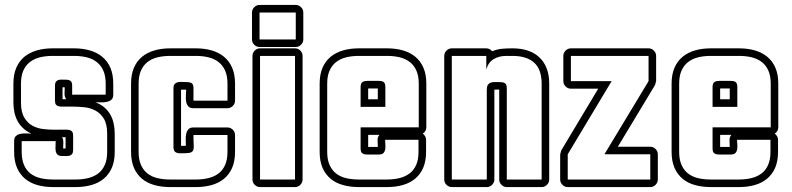

<svg xmlns="http://www.w3.org/2000/svg" viewBox="-20 -719 3171 769"><path d="M245.1 -321.8Q237.8 -332 238.5 -344.7Q239.3 -357.4 239.3 -369.1Q236.8 -369.6 234.9 -369.6Q232.9 -369.6 230.5 -369.6V-321.8ZM105.5 -184.1Q85.9 -192.9 72.3 -205.8Q58.6 -218.8 50 -234.9Q41.5 -251 37.6 -269.8Q33.7 -288.6 33.7 -309.1V-383.8Q33.7 -420.9 45.2 -447.5Q56.6 -474.1 77.6 -491.5Q98.6 -508.8 127.4 -517.1Q156.2 -525.4 190.9 -525.4H276.4Q311 -525.4 339.8 -517.1Q368.7 -508.8 389.6 -491.5Q410.6 -474.1 422.1 -447.5Q433.6 -420.9 433.6 -383.8V-339.8Q433.6 -325.7 425.8 -319.3Q418 -313 406.7 -310.8Q395.5 -308.6 383.3 -309.1Q371.1 -309.6 361.8 -309.6Q382.8 -301.8 397.7 -289.1Q412.6 -276.4 421.9 -260Q431.2 -243.7 435.3 -224.1Q439.5 -204.6 439.5 -183.1V-110.8Q439.5 -73.7 428 -47.1Q416.5 -20.5 395.5 -3.2Q374.5 14.2 345.7 22.2Q316.9 30.3 282.2 30.3H193.4Q158.7 30.3 129.9 22.2Q101.1 14.2 80.3 -3.2Q59.6 -20.5 48.1 -47.1Q36.6 -73.7 36.6 -110.8V-153.8Q36.6 -168 43.9 -174.3Q51.3 -180.7 62 -182.9Q72.8 -185.1 84.7 -184.6Q96.7 -184.1 105.5 -184.1ZM242.7 -124.5V-169.4H229Q234.4 -158.7 233.6 -147.2Q232.9 -135.7 232.9 -124.5ZM272.9 -119.1Q272.9 -108.4 269.3 -103Q265.6 -97.7 259.3 -95.7Q252.9 -93.8 245.1 -94Q237.3 -94.2 229 -94.2Q215.8 -94.2 210.2 -99.9Q204.6 -105.5 203.1 -114.3Q201.7 -123 202.4 -133.5Q203.1 -144 203.1 -153.8H66.9V-110.8Q66.9 -80.1 75.9 -58.8Q85 -37.6 101.6 -24.4Q118.2 -11.2 141.6 -5.6Q165 0 193.4 0H282.2Q310.5 0 333.7 -5.9Q356.9 -11.7 373.8 -24.7Q390.6 -37.6 399.9 -58.8Q409.2 -80.1 409.2 -110.8V-183.1Q409.2 -222.2 395.8 -243.9Q382.3 -265.6 361.8 -276.4Q341.3 -287.1 316.7 -289.6Q292 -292 269.3 -292Q246.6 -292 229.2 -292Q211.9 -292 206.1 -297.9Q202.1 -301.3 201.2 -306.2Q200.2 -311 200.2 -315.9V-376Q200.2 -386.2 203.9 -391.4Q207.5 -396.5 213.4 -398.4Q219.2 -400.4 226.8 -400.1Q234.4 -399.9 242.2 -399.9Q255.9 -399.9 262.5 -395Q269 -390.1 269 -376V-339.8H403.3V-383.8Q403.3 -414.6 394 -435.8Q384.8 -457 367.9 -470.2Q351.1 -483.4 327.9 -489.3Q304.7 -495.1 276.4 -495.1H190.9Q162.6 -495.1 139.4 -489.3Q116.2 -483.4 99.4 -470.2Q82.5 -457 73.2 -435.8Q64 -414.6 64 -383.8V-309.1Q64 -270 77.4 -247.8Q90.8 -225.6 111.3 -214.8Q131.8 -204.1 156.5 -201.7Q181.2 -199.2 203.9 -199.5Q226.6 -199.7 243.9 -199.7Q261.2 -199.7 267.1 -193.8Q271 -189.9 272 -184.8Q272.9 -179.7 272.9 -174.8Z M705.1 -359.9V-134.8H709.5Q713.4 -134.8 717 -135Q720.7 -135.3 724.6 -135.3Q724.6 -144.5 723.9 -157Q723.1 -169.4 725.3 -180.9Q727.5 -192.4 733.9 -200.4Q740.2 -208.5 754.9 -208.5H891.1Q903.3 -208.5 912.4 -199.5Q921.4 -190.4 921.4 -178.2V-110.8Q921.4 -73.7 909.9 -47.1Q898.4 -20.5 877.4 -3.2Q856.4 14.2 827.6 22.2Q798.8 30.3 764.2 30.3H662.1Q627.4 30.3 598.4 22.2Q569.3 14.2 548.6 -3.2Q527.8 -20.5 516.4 -47.1Q504.9 -73.7 504.9 -110.8V-383.8Q504.9 -420.9 516.4 -447.5Q527.8 -474.1 548.8 -491.5Q569.8 -508.8 598.6 -517.1Q627.4 -525.4 662.1 -525.4H764.2Q798.8 -525.4 827.6 -517.1Q856.4 -508.8 877.4 -491.5Q898.4 -474.1 909.9 -447.5Q921.4 -420.9 921.4 -383.8V-315.9Q921.4 -303.7 912.4 -294.7Q903.3 -285.6 891.1 -285.6H754.9Q740.2 -285.6 733.6 -293.7Q727.1 -301.8 725.3 -313.5Q723.6 -325.2 724.6 -337.9Q725.6 -350.6 725.6 -359.9ZM674.8 -365.2Q674.8 -377.4 679.9 -382.8Q685.1 -388.2 692.9 -389.9Q700.7 -391.6 710 -390.9Q719.2 -390.1 728 -390.1Q742.2 -390.1 748.5 -385.3Q754.9 -380.4 754.9 -365.2V-315.9H891.1V-383.8Q891.1 -414.6 881.8 -435.8Q872.6 -457 855.7 -470.2Q838.9 -483.4 815.7 -489.3Q792.5 -495.1 764.2 -495.1H662.1Q633.8 -495.1 610.4 -489.3Q586.9 -483.4 570.3 -470.2Q553.7 -457 544.4 -435.8Q535.2 -414.6 535.2 -383.8V-110.8Q535.2 -80.1 544.4 -58.8Q553.7 -37.6 570.3 -24.4Q586.9 -11.2 610.4 -5.6Q633.8 0 662.1 0H764.2Q792.5 0 815.7 -5.9Q838.9 -11.7 855.7 -24.7Q872.6 -37.6 881.8 -58.8Q891.1 -80.1 891.1 -110.8V-178.2H754.9Q754.9 -152.3 755.9 -137.7Q756.8 -123 752.9 -115.7Q749 -108.4 737.8 -106.7Q726.6 -105 702.1 -105Q689 -105 681.9 -110.4Q674.8 -115.7 674.8 -129.9Z M1191.9 0Q1191.9 12.2 1182.9 21.2Q1173.8 30.3 1161.6 30.3H1021.5Q1009.3 30.3 1000.2 21.2Q991.2 12.2 991.2 0V-495.1Q991.2 -507.3 1000.2 -516.4Q1009.3 -525.4 1021.5 -525.4H1161.6Q1173.8 -525.4 1182.9 -516.4Q1191.9 -507.3 1191.9 -495.1ZM1019.5 -530.8Q1007.3 -530.8 998.3 -539.8Q989.3 -548.8 989.3 -561V-668.9Q989.3 -681.2 998.3 -690.2Q1007.3 -699.2 1019.5 -699.2H1164.6Q1176.8 -699.2 1185.8 -690.2Q1194.8 -681.2 1194.8 -668.9V-561Q1194.8 -548.8 1185.8 -539.8Q1176.8 -530.8 1164.6 -530.8ZM1161.6 -495.1H1021.5V0H1161.6ZM1164.6 -561V-668.9H1019.5V-561Z M1673.3 -183.6Q1679.2 -179.7 1682.9 -173.1Q1686.5 -166.5 1686.5 -159.2V-110.8Q1686.5 -73.7 1675 -47.1Q1663.6 -20.5 1642.6 -3.2Q1621.6 14.2 1592.8 22.2Q1564 30.3 1529.3 30.3H1417.5Q1382.8 30.3 1353.8 22.2Q1324.7 14.2 1304 -3.2Q1283.2 -20.5 1271.7 -47.1Q1260.3 -73.7 1260.3 -110.8V-383.8Q1260.3 -420.9 1271.7 -447.5Q1283.2 -474.1 1304.2 -491.5Q1325.2 -508.8 1354 -517.1Q1382.8 -525.4 1417.5 -525.4H1530.3Q1564.9 -525.4 1593.8 -517.1Q1622.6 -508.8 1643.6 -491.5Q1664.6 -474.1 1676 -447.5Q1687.5 -420.9 1687.5 -383.8V-209Q1687.5 -201.2 1683.6 -194.6Q1679.7 -188 1673.3 -183.6ZM1493.2 -130.4Q1493.2 -137.7 1492.7 -144.8Q1492.2 -151.9 1492.2 -159.2Q1492.2 -169.9 1499.5 -178.7H1454.6V-130.4ZM1454.6 -364.7V-321.3H1493.2V-364.7ZM1496.6 -100.1H1451.2Q1438 -100.1 1431.2 -105Q1424.3 -109.9 1424.3 -124V-209H1657.2V-383.8Q1657.2 -414.6 1647.9 -435.8Q1638.7 -457 1621.8 -470.2Q1605 -483.4 1581.8 -489.3Q1558.6 -495.1 1530.3 -495.1H1417.5Q1389.2 -495.1 1366 -489.3Q1342.8 -483.4 1325.9 -470.2Q1309.1 -457 1299.8 -435.8Q1290.5 -414.6 1290.5 -383.8V-110.8Q1290.5 -80.1 1299.8 -58.8Q1309.1 -37.6 1325.7 -24.4Q1342.3 -11.2 1365.7 -5.6Q1389.2 0 1417.5 0H1529.3Q1557.6 0 1580.8 -5.9Q1604 -11.7 1620.8 -24.7Q1637.7 -37.6 1647 -58.8Q1656.2 -80.1 1656.2 -110.8V-159.2H1522.5Q1522.5 -149.4 1523.4 -138.9Q1524.4 -128.4 1522.7 -119.9Q1521 -111.3 1515.4 -105.7Q1509.8 -100.1 1496.6 -100.1ZM1424.3 -370.1Q1424.3 -384.3 1430.9 -389.6Q1437.5 -395 1451.2 -395H1497.6Q1511.7 -395 1517.6 -389.6Q1523.4 -384.3 1523.4 -370.1V-291H1424.3Z M1960 -359.9V0Q1960 12.2 1950.9 21.2Q1941.9 30.3 1929.7 30.3H1789.6Q1777.3 30.3 1768.3 21.2Q1759.3 12.2 1759.3 0V-495.1Q1759.3 -507.3 1768.3 -516.4Q1777.3 -525.4 1789.6 -525.4H1927.7Q1934.6 -525.4 1940.9 -522.2Q1947.3 -519 1951.2 -513.7Q1971.7 -522 1991.2 -523.7Q2010.7 -525.4 2032.7 -525.4Q2066.9 -525.4 2094 -516.4Q2121.1 -507.3 2140.1 -489.5Q2159.2 -471.7 2169.4 -445.3Q2179.7 -418.9 2179.7 -383.8V0Q2179.7 12.2 2170.7 21.2Q2161.6 30.3 2149.4 30.3H2009.8Q1997.6 30.3 1988.5 21.2Q1979.5 12.2 1979.5 0V-360.4H1977.1Q1972.7 -360.4 1968.5 -360.1Q1964.4 -359.9 1960 -359.9ZM1982.4 -390.1Q1996.6 -390.1 2003.2 -385Q2009.8 -379.9 2009.8 -365.2V0H2149.4V-383.8Q2149.4 -441.4 2119.1 -468.3Q2088.9 -495.1 2032.7 -495.1H2007.3Q1979 -495.1 1957.5 -482.4Q1936 -469.7 1927.7 -440.9V-495.1H1789.6V0H1929.7V-357.9Q1929.7 -372.1 1933.8 -378.7Q1938 -385.3 1945.3 -387.9Q1952.6 -390.6 1962.2 -390.4Q1971.7 -390.1 1982.4 -390.1Z M2577.6 -525.4Q2589.8 -525.4 2598.9 -516.4Q2607.9 -507.3 2607.9 -495.1V-394Q2607.9 -393.6 2607.2 -391.4Q2606.4 -389.2 2605.7 -386.2Q2605 -383.3 2604.2 -381.1Q2603.5 -378.9 2603.5 -378.4L2454.6 -131.3H2584.5Q2596.7 -131.3 2605.7 -122.3Q2614.7 -113.3 2614.7 -101.1V0Q2614.7 12.2 2605.7 21.2Q2596.7 30.3 2584.5 30.3H2253.9Q2241.7 30.3 2232.7 21.2Q2223.6 12.2 2223.6 0V-101.1Q2223.6 -101.6 2224.4 -103.8Q2225.1 -106 2225.8 -108.9Q2226.6 -111.8 2227.3 -114Q2228 -116.2 2228 -116.7L2376 -363.8H2266.6Q2254.4 -363.8 2245.4 -372.8Q2236.3 -381.8 2236.3 -394V-495.1Q2236.3 -507.3 2245.4 -516.4Q2254.4 -525.4 2266.6 -525.4ZM2266.6 -495.1V-394H2429.7L2253.9 -101.1V0H2584.5V-101.1H2400.9L2577.6 -394V-495.1Z M3083 -183.6Q3088.9 -179.7 3092.5 -173.1Q3096.2 -166.5 3096.2 -159.2V-110.8Q3096.2 -73.7 3084.7 -47.1Q3073.2 -20.5 3052.2 -3.2Q3031.2 14.2 3002.4 22.2Q2973.6 30.3 2939 30.3H2827.1Q2792.5 30.3 2763.4 22.2Q2734.4 14.2 2713.6 -3.2Q2692.9 -20.5 2681.4 -47.1Q2669.9 -73.7 2669.9 -110.8V-383.8Q2669.9 -420.9 2681.4 -447.5Q2692.9 -474.1 2713.9 -491.5Q2734.9 -508.8 2763.7 -517.1Q2792.5 -525.4 2827.1 -525.4H2939.9Q2974.6 -525.4 3003.4 -517.1Q3032.2 -508.8 3053.2 -491.5Q3074.2 -474.1 3085.7 -447.5Q3097.2 -420.9 3097.2 -383.8V-209Q3097.2 -201.2 3093.3 -194.6Q3089.4 -188 3083 -183.6ZM2902.8 -130.4Q2902.8 -137.7 2902.3 -144.8Q2901.9 -151.9 2901.9 -159.2Q2901.9 -169.9 2909.2 -178.7H2864.3V-130.4ZM2864.3 -364.7V-321.3H2902.8V-364.7ZM2906.2 -100.1H2860.8Q2847.7 -100.1 2840.8 -105Q2834 -109.9 2834 -124V-209H3066.9V-383.8Q3066.9 -414.6 3057.6 -435.8Q3048.3 -457 3031.5 -470.2Q3014.6 -483.4 2991.5 -489.3Q2968.3 -495.1 2939.9 -495.1H2827.1Q2798.8 -495.1 2775.6 -489.3Q2752.4 -483.4 2735.6 -470.2Q2718.8 -457 2709.5 -435.8Q2700.2 -414.6 2700.2 -383.8V-110.8Q2700.2 -80.1 2709.5 -58.8Q2718.8 -37.6 2735.4 -24.4Q2752 -11.2 2775.4 -5.6Q2798.8 0 2827.1 0H2939Q2967.3 0 2990.5 -5.9Q3013.7 -11.7 3030.5 -24.7Q3047.4 -37.6 3056.6 -58.8Q3065.9 -80.1 3065.9 -110.8V-159.2H2932.1Q2932.1 -149.4 2933.1 -138.9Q2934.1 -128.4 2932.4 -119.9Q2930.7 -111.3 2925 -105.7Q2919.4 -100.1 2906.2 -100.1ZM2834 -370.1Q2834 -384.3 2840.6 -389.6Q2847.2 -395 2860.8 -395H2907.2Q2921.4 -395 2927.2 -389.6Q2933.1 -384.3 2933.1 -370.1V-291H2834Z"/></svg>

Font: Akaash Gobhi Outlined
Style: Regular
Weight: 400
Designer: Kulbir Singh Thind, MD
Foundry: Punjab Online
Version: Version 1.200